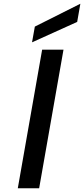

<svg xmlns="http://www.w3.org/2000/svg" viewBox="-20 -1005 449 1025"><path d="M392 -888 151 -779 166 -863 409 -985ZM319 -740 189 0H75L205 -740Z"/></svg>

Font: Fz Poppins Med
Style: Italic
Weight: 500
Italic angle: -10°
Designer: Ninad Kale (Devanagari), Jonny Pinhorn (Latin)
Foundry: Indian Type Foundry
Version: Vit hóa bi Vntype.Com & FontZin.Com